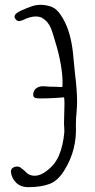

<svg xmlns="http://www.w3.org/2000/svg" viewBox="-20 -772 391 792"><path d="M25 -64Q25 -74 32.5 -79.5Q40 -85 51 -85Q57 -85 63 -82Q69 -78 81 -68Q93 -54 105 -50Q114 -47 123 -47Q146 -47 171 -66Q207 -92 223.5 -131.5Q240 -171 245 -223Q246 -231 245 -243Q244 -255 244 -263L246 -346Q246 -370 243 -371Q245 -370 210 -368Q175 -366 146 -366Q130 -366 123.5 -369Q117 -372 117 -381Q117 -399 130.5 -408.5Q144 -418 164 -416Q180 -414 212 -414Q221 -413 237 -413Q238 -419 238 -434Q238 -466 230 -510.5Q222 -555 209 -596Q206 -605 201 -623Q196 -641 190 -655.5Q184 -670 174 -682Q163 -693 153 -698.5Q143 -704 127 -704Q104 -704 74 -689Q64 -685 59 -685Q51 -685 46 -691Q40 -697 40 -703Q40 -710 47.5 -716.5Q55 -723 64 -727Q95 -741 114 -747Q133 -753 155 -752Q193 -749 212 -732Q231 -715 249 -678Q276 -622 283 -533L289 -472Q298 -400 298 -351Q298 -337 296 -311Q293 -284 293 -256Q298 -155 247 -72Q220 -27 185 -13.5Q150 0 96 0Q65 0 46 -19Q27 -38 25 -64Z"/></svg>

Font: Amatic SC
Style: Bold
Weight: 700
Designer: Multiple Designers
Foundry: Vernon Adams
Version: Version 2.505